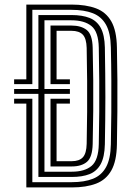

<svg xmlns="http://www.w3.org/2000/svg" viewBox="-20 -820 577 840"><path d="M95.2 0V-366.8H41.8V-388H121.5V-23H294Q349 -23 386.6 -37.9Q424.2 -52.8 444 -88.9Q463.8 -125 465 -188.5Q466.5 -258.8 467 -327.4Q467.5 -396 467.1 -466.6Q466.8 -537.2 465 -612.2Q463.8 -675.8 443.9 -711.6Q424 -747.5 386 -762.2Q348 -777 292.5 -777H121.5V-451.8H41.8V-473H95.2V-800H292.5Q356.2 -800 400.1 -783.5Q444 -767 467.1 -726.2Q490.2 -685.5 491.5 -613Q493.2 -538.2 493.6 -469.9Q494 -401.5 493.5 -332.8Q493 -264 491.5 -187.8Q490.2 -115.2 467.2 -74.4Q444.2 -33.5 400.8 -16.8Q357.2 0 294 0ZM148 -45.8V-409.2H41.8V-430.5H148V-754.2H292.5Q340 -754.2 372 -741.5Q404 -728.8 420.8 -697.9Q437.5 -667 438.8 -612.2Q439.8 -550 440.4 -497.2Q441 -444.5 441 -395.4Q441 -346.2 440.4 -296Q439.8 -245.8 438.8 -188.5Q437.5 -133 420.5 -101.9Q403.5 -70.8 371.8 -58.2Q340 -45.8 294 -45.8ZM174.5 -68.8H294Q350.5 -68.8 380.6 -94.2Q410.8 -119.8 412.2 -189.5Q413.8 -262.5 414.2 -330.8Q414.8 -399 414.2 -467.9Q413.8 -536.8 412.2 -611.5Q410.8 -681.2 379.9 -706.2Q349 -731.2 292.5 -731.2H174.5V-430.5H285.8V-409.2H174.5ZM201 -91.8V-388H285.8V-366.8H227.5V-114.8H294Q326.8 -114.8 342.5 -131.8Q358.2 -148.8 359.2 -190.8Q360.8 -260.8 361.2 -329.4Q361.8 -398 361.2 -467.6Q360.8 -537.2 359.2 -610Q358.2 -651.5 342.2 -668.4Q326.2 -685.2 292.5 -685.2H227.5V-473H285.8V-451.8H201V-708.2H292.5Q334.8 -708.2 359.5 -688.8Q384.2 -669.2 385.5 -610.5Q387.2 -536 387.9 -469.1Q388.5 -402.2 387.9 -334.8Q387.2 -267.2 385.5 -190.2Q384.2 -132.2 360.5 -112Q336.8 -91.8 294 -91.8Z"/></svg>

Font: Big Shoulders Inline Text Thin ExtraBold
Style: Regular
Weight: 800
Version: Version 2.002